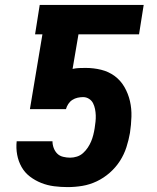

<svg xmlns="http://www.w3.org/2000/svg" viewBox="-20 -755 640 783"><path d="M256 8Q228 8 200.5 4.5Q173 1 148 -9Q123 -19 102 -35Q81 -51 68 -74Q55 -97 50 -124Q45 -151 48 -179H194Q194 -165 199 -151.5Q204 -138 213.5 -128.5Q223 -119 237.5 -115.5Q252 -112 266 -112Q280 -112 294 -116.5Q308 -121 319 -131Q330 -141 338 -153Q346 -165 351.5 -178Q357 -191 360.5 -205Q364 -219 366 -232Q368 -245 369.5 -258.5Q371 -272 370.5 -285Q370 -298 367.5 -310.5Q365 -323 359.5 -334Q354 -345 343 -352Q332 -359 319 -359Q308 -359 296.5 -356.5Q285 -354 275 -347.5Q265 -341 258.5 -331Q252 -321 249 -310H102L153 -615H123L142 -735H566L547 -615H300L276 -474Q290 -477 303 -477.5Q316 -478 329 -478Q362 -478 392.5 -470.5Q423 -463 447.5 -445Q472 -427 487.5 -400Q503 -373 510 -342.5Q517 -312 516 -279Q515 -246 510 -213Q505 -184 495.5 -154.5Q486 -125 469 -98.5Q452 -72 427.5 -50.5Q403 -29 374.5 -15.5Q346 -2 316 3Q286 8 256 8Z"/></svg>

Font: Iosevka Aile Heavy Oblique
Style: Regular
Weight: 900
Italic angle: -9°
Designer: Belleve Invis
Foundry: Belleve Invis
Version: Version 31.1.0; ttfautohint (v1.8.4)